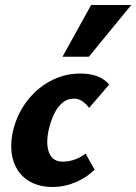

<svg xmlns="http://www.w3.org/2000/svg" viewBox="-20 -731 543 765"><path d="M190 14Q130 14 89.5 -13.5Q49 -41 33.5 -89.5Q18 -138 30 -201Q44 -268 82.5 -321.5Q121 -375 177.5 -406.5Q234 -438 301 -438Q339 -438 368 -427Q397 -416 415 -394L335 -301Q323 -318 307.5 -328Q292 -338 275 -338Q247 -338 226.5 -319.5Q206 -301 193 -271.5Q180 -242 173 -209Q162 -154 176.5 -120.5Q191 -87 229 -87Q256 -87 279.5 -96Q303 -105 321 -119L357 -55Q326 -24 281.5 -5Q237 14 190 14ZM229 -505 343 -711H503L334 -505Z"/></svg>

Font: Ysabeau ExtraBold
Style: Italic
Weight: 800
Italic angle: -12°
Designer: Christian Thalmann (Catharsis Fonts)
Version: Version 2.002